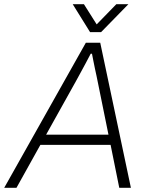

<svg xmlns="http://www.w3.org/2000/svg" viewBox="-40 -888 710 908"><path d="M-20 0 366 -686H434L579 0H524L483 -203H151L38 0ZM178 -251H473L422 -502Q420 -513 416.5 -529Q413 -545 409 -563.5Q405 -582 401.5 -600.5Q398 -619 395 -634H389Q379 -614 365 -588.5Q351 -563 338.5 -539.5Q326 -516 318 -502ZM567 -868 438 -736H386L304 -868H357L429 -754H399L510 -868Z"/></svg>

Font: Archivo SemiBold Thin
Style: Italic
Weight: 250
Italic angle: -10°
Version: Version 2.001